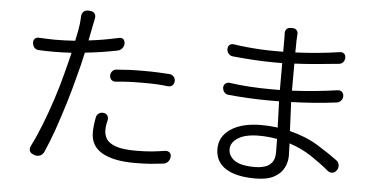

<svg xmlns="http://www.w3.org/2000/svg" viewBox="-54 -897 2079 1046"><g transform="rotate(5 985.0 -374.0)"><path d="M538 -447Q538 -461 547.5 -471.5Q557 -482 571 -482Q604 -485 638 -486.5Q672 -488 719 -488Q763 -488 794.5 -486.5Q826 -485 858 -483Q873 -482 882.5 -471.5Q892 -461 891 -446Q890 -431 880.5 -423Q871 -415 856 -416Q825 -420 795.5 -421.5Q766 -423 722 -423Q676 -423 642.5 -421.5Q609 -420 571 -416Q557 -415 547.5 -423.5Q538 -432 538 -447ZM519 -241Q534 -240 541 -229.5Q548 -219 546 -205Q542 -190 540 -177Q538 -164 538 -147Q538 -123 551 -101Q564 -79 601.5 -65Q639 -51 713 -51Q762 -51 798 -54.5Q834 -58 871 -64Q887 -66 896.5 -58Q906 -50 905 -34Q904 -19 894 -7.5Q884 4 868 6Q834 10 800 13Q766 16 712 16Q596 16 533.5 -20Q471 -56 471 -130Q471 -150 473.5 -171Q476 -192 480 -212Q482 -226 493.5 -234.5Q505 -243 519 -241ZM222 -615Q275 -615 332 -619Q345 -680 349 -712Q352 -741 352 -754Q353 -771 363.5 -780.5Q374 -790 390 -789L399 -788Q416 -787 424 -776Q432 -765 428 -748Q425 -729 420 -708L404 -627Q488 -637 567 -655Q582 -659 591.5 -651Q601 -643 601 -627Q601 -613 591.5 -601Q582 -589 567 -586Q478 -568 390 -559Q383 -526 374.5 -491.5Q366 -457 357 -424Q339 -353 315.5 -276Q292 -199 267 -127.5Q242 -56 217 -1Q210 14 196 20Q182 26 165 21L159 18Q143 13 138.5 0.5Q134 -12 141 -27Q169 -82 196 -151Q223 -220 247.5 -295Q272 -370 290 -441Q297 -467 304 -495.5Q311 -524 318 -552Q266 -549 220 -549Q196 -549 176 -549.5Q156 -550 139 -551Q124 -551 114.5 -561.5Q105 -572 104 -588Q103 -603 112.5 -611.5Q122 -620 137 -618Q157 -617 180 -616Q203 -615 222 -615Z M1474 -182Q1426 -191 1375 -191Q1300 -191 1260.5 -165.5Q1221 -140 1221 -104Q1221 -68 1254.5 -43.5Q1288 -19 1366 -19Q1395 -19 1420 -26.5Q1445 -34 1460 -53.5Q1475 -73 1475 -109ZM1157 -435Q1157 -449 1166.5 -457Q1176 -465 1190 -464Q1243 -456 1301 -452.5Q1359 -449 1410 -449H1466V-470V-596H1420Q1367 -596 1305 -600Q1243 -604 1195 -609Q1181 -610 1171.5 -621Q1162 -632 1162 -647Q1162 -661 1171 -669Q1180 -677 1194 -675Q1226 -670 1265.5 -666Q1305 -662 1345 -660Q1385 -658 1419 -658H1466V-732Q1466 -740 1466 -746.5Q1466 -753 1465 -759Q1465 -773 1473 -782Q1481 -791 1496 -791H1506Q1520 -791 1528 -782Q1536 -773 1535 -759Q1534 -753 1534 -747Q1534 -741 1533 -725L1532 -660Q1655 -665 1774 -683Q1788 -685 1797 -677Q1806 -669 1806 -654Q1805 -640 1796.5 -630Q1788 -620 1774 -619Q1715 -613 1655.5 -607.5Q1596 -602 1532 -599V-470V-451Q1596 -454 1656.5 -460Q1717 -466 1780 -475Q1794 -477 1803.5 -468.5Q1813 -460 1813 -445Q1813 -431 1803.5 -420.5Q1794 -410 1780 -408Q1716 -400 1657 -395.5Q1598 -391 1533 -389L1540 -231Q1631 -208 1695.5 -168Q1760 -128 1805 -95Q1818 -85 1820.5 -70Q1823 -55 1814 -41L1813 -40Q1804 -27 1790.5 -25Q1777 -23 1764 -33Q1721 -69 1667 -105Q1613 -141 1544 -164L1546 -95Q1546 -62 1530 -30Q1514 2 1476.5 22.5Q1439 43 1374 43Q1268 43 1211.5 6.5Q1155 -30 1155 -101Q1155 -168 1216 -209Q1277 -250 1383 -250Q1429 -250 1472 -244L1467 -387H1410Q1358 -387 1300.5 -390Q1243 -393 1191 -398Q1176 -399 1167 -409Q1158 -419 1157 -435Z"/></g></svg>

Font: Chiron GoRound TC N
Style: Regular
Weight: 350
Designer: Ryoko NISHIZUKA 西塚涼子 (kana, bopomofo & ideographs); Paul D. Hunt (Latin, Greek & Cyrillic); Sandoll Communications 산돌커뮤니
Foundry: Adobe
Version: Version 1.000;hotconv 1.1.1;makeotfexe 2.6.0